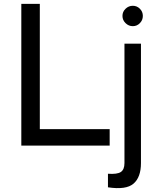

<svg xmlns="http://www.w3.org/2000/svg" viewBox="-20 -750 818 989"><path d="M626.7 -630.9Q610.8 -646.5 610.8 -668Q610.8 -689.5 626.7 -704.8Q642.6 -720.2 664.1 -720.2Q685.5 -720.2 700.7 -704.8Q715.8 -689.5 715.8 -668Q715.8 -646.5 700.7 -630.9Q685.5 -615.2 664.1 -615.2Q642.6 -615.2 626.7 -630.9ZM536.1 145Q583.5 148.4 602.3 136Q621.1 123.5 621.1 89.8V-524.9H706.1V89.8Q706.1 163.1 667.7 196Q629.4 229 536.1 214.8ZM89.8 0V-730H185.1V-85H544.9V0H185.1Z"/></svg>

Font: Miedinger*
Style: Book
Weight: 400
Version: Version 001.000